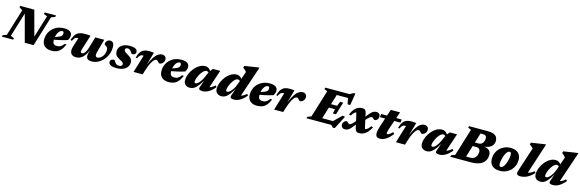

<svg xmlns="http://www.w3.org/2000/svg" viewBox="42 -2242 11482 3803"><g transform="rotate(15 5783.0 -341.0)"><path d="M608.5 -98.5 556 -55.5 729 -621.5 657 -649.5 666.5 -682.5H898L888.5 -649.5L810.5 -622L619.5 0H438.5L277.5 -603L309.5 -625L137 -61L208.5 -32.5L199 0H-32L-23 -32.5L55.5 -60L223.5 -608.5L156 -653.5L165 -682.5H451.5Z M1098 -416.5Q1081.5 -416.5 1064.5 -406.5Q1047.5 -396.5 1032.2 -377.8Q1017 -359 1005.2 -332.8Q993.5 -306.5 986.8 -273.5Q980 -240.5 980 -202Q980 -147.5 1001.2 -125.2Q1022.5 -103 1067 -103Q1096 -103 1119.8 -110.5Q1143.5 -118 1164.8 -135.5Q1186 -153 1207 -183.5H1247Q1215 -107 1176.8 -63.8Q1138.5 -20.5 1092.5 -2.8Q1046.5 15 989.5 15Q924.5 15 880.5 -7Q836.5 -29 814.2 -69.5Q792 -110 792 -165.5Q792 -218.5 807.8 -266Q823.5 -313.5 852.8 -352.5Q882 -391.5 922.5 -420.2Q963 -449 1013 -464.2Q1063 -479.5 1120.5 -479.5Q1179 -479.5 1214.8 -465.5Q1250.5 -451.5 1266.8 -427.2Q1283 -403 1283 -372Q1283 -347 1274.5 -321.8Q1266 -296.5 1250 -273Q1214.5 -261.5 1175 -250.8Q1135.5 -240 1093.8 -230.8Q1052 -221.5 1010 -213.8Q968 -206 927.5 -199.5L929.5 -248Q983.5 -263.5 1019.8 -276.2Q1056 -289 1078.2 -300.2Q1100.5 -311.5 1111.8 -323Q1123 -334.5 1127 -348Q1131 -361.5 1131 -378.5Q1131 -391 1127.5 -399.5Q1124 -408 1116.8 -412.2Q1109.5 -416.5 1098 -416.5Z M1760 -464.5H1944L1870.5 -195.5Q1866 -178 1863.5 -163.5Q1861 -149 1861 -137.5Q1861 -113 1872 -101.2Q1883 -89.5 1905 -89.5Q1922.5 -89.5 1942 -98.5Q1961.5 -107.5 1980.5 -124.2Q1999.5 -141 2014.8 -165Q2030 -189 2039 -219Q2048 -249 2048 -284Q2048 -311.5 2037 -327Q2026 -342.5 2011.8 -352Q1997.5 -361.5 1986.5 -368.8Q1975.5 -376 1975.5 -386Q1975.5 -424 2000 -451.8Q2024.5 -479.5 2064.5 -479.5Q2088.5 -479.5 2107 -468.8Q2125.5 -458 2136.5 -433.2Q2147.5 -408.5 2147.5 -367Q2147.5 -299 2128.5 -240.5Q2109.5 -182 2076.2 -135Q2043 -88 2000.5 -54.5Q1958 -21 1910.8 -3Q1863.5 15 1816 15Q1760 15 1730.5 -5.8Q1701 -26.5 1701 -75.5Q1701 -89.5 1703.8 -106Q1706.5 -122.5 1711.5 -142.5L1740 -245.5L1742.5 -241Q1717 -166.5 1687.8 -116.8Q1658.5 -67 1626.8 -38Q1595 -9 1561.5 3Q1528 15 1493.5 15Q1431.5 15 1400 -15Q1368.5 -45 1368.5 -98.5Q1368.5 -132.5 1382 -176L1440.5 -362.5Q1438.5 -362.5 1436.8 -362.5Q1435 -362.5 1433 -362.5Q1409.5 -362.5 1393.5 -356.8Q1377.5 -351 1363 -332.8Q1348.5 -314.5 1328 -278L1299.5 -289.5Q1317.5 -343 1338.8 -379.5Q1360 -416 1388.2 -437.8Q1416.5 -459.5 1454.8 -469Q1493 -478.5 1545.5 -478.5Q1572 -478.5 1591.8 -477.5Q1611.5 -476.5 1628 -474.8Q1644.5 -473 1660.5 -470.5L1569.5 -182Q1563.5 -162.5 1560.5 -148Q1557.5 -133.5 1557.5 -123Q1557.5 -106 1565.2 -99.2Q1573 -92.5 1587 -92.5Q1606 -92.5 1625.2 -108.2Q1644.5 -124 1663.8 -160.5Q1683 -197 1700.5 -259.5Z M2246.5 -132.5Q2250 -122.5 2257 -111.5Q2264 -100.5 2279.5 -80Q2295.5 -60 2313 -52Q2330.5 -44 2351 -44Q2375.5 -44 2391.2 -49.2Q2407 -54.5 2414.8 -64.8Q2422.5 -75 2422.5 -89Q2422.5 -103 2416.5 -114.5Q2410.5 -126 2392.5 -138.8Q2374.5 -151.5 2339 -169Q2303.5 -187 2281.2 -206.2Q2259 -225.5 2248.8 -250.8Q2238.5 -276 2238.5 -310Q2238.5 -358.5 2265.8 -396.8Q2293 -435 2344.2 -457.2Q2395.5 -479.5 2468 -479.5Q2525.5 -479.5 2559.8 -468.5Q2594 -457.5 2609 -438.2Q2624 -419 2624 -395Q2624 -375 2615.2 -361Q2606.5 -347 2588.2 -340Q2570 -333 2541 -333Q2537 -342.5 2528.8 -353.8Q2520.5 -365 2507 -382.5Q2493 -400.5 2476.8 -410.8Q2460.5 -421 2443.5 -421Q2414 -421 2401.5 -410.2Q2389 -399.5 2389 -381Q2389 -368.5 2394.8 -357.5Q2400.5 -346.5 2418.5 -333Q2436.5 -319.5 2472.5 -298.5Q2508.5 -278 2529.5 -257.8Q2550.5 -237.5 2559.8 -215Q2569 -192.5 2569 -165Q2569 -112.5 2539.8 -71.8Q2510.5 -31 2455.5 -8Q2400.5 15 2323.5 15Q2263.5 15 2227.2 4Q2191 -7 2174.8 -26Q2158.5 -45 2158.5 -68.5Q2158.5 -89 2167.8 -103.2Q2177 -117.5 2196.5 -125Q2216 -132.5 2246.5 -132.5Z M2780 -362.5Q2778 -362.5 2776.2 -362.5Q2774.5 -362.5 2772.5 -362.5Q2748.5 -362.5 2731.8 -357.2Q2715 -352 2700 -334Q2685 -316 2664.5 -278L2637 -287.5Q2658 -361.5 2688.2 -403Q2718.5 -444.5 2759.2 -461.5Q2800 -478.5 2853 -478.5Q2876 -478.5 2892.5 -477.8Q2909 -477 2924.8 -475.2Q2940.5 -473.5 2960.5 -470.5L2881.5 -194L2884 -203Q2927 -306.5 2967.8 -367Q3008.5 -427.5 3048.2 -453.5Q3088 -479.5 3128 -479.5Q3171.5 -479.5 3193.5 -456.8Q3215.5 -434 3215.5 -396.5Q3215.5 -369 3201.8 -345.5Q3188 -322 3166.2 -308Q3144.5 -294 3119.5 -294Q3113.5 -294 3105.2 -301.5Q3097 -309 3086.5 -321.5Q3076 -334 3065.8 -340.8Q3055.5 -347.5 3044.5 -347.5Q3030.5 -347.5 3015 -337.8Q2999.5 -328 2983 -307.8Q2966.5 -287.5 2949.8 -256.2Q2933 -225 2915.8 -181.8Q2898.5 -138.5 2881.5 -83L2856 0H2669.5Z M3503.5 -416.5Q3487 -416.5 3470 -406.5Q3453 -396.5 3437.8 -377.8Q3422.5 -359 3410.8 -332.8Q3399 -306.5 3392.2 -273.5Q3385.5 -240.5 3385.5 -202Q3385.5 -147.5 3406.8 -125.2Q3428 -103 3472.5 -103Q3501.5 -103 3525.2 -110.5Q3549 -118 3570.2 -135.5Q3591.5 -153 3612.5 -183.5H3652.5Q3620.5 -107 3582.2 -63.8Q3544 -20.5 3498 -2.8Q3452 15 3395 15Q3330 15 3286 -7Q3242 -29 3219.8 -69.5Q3197.5 -110 3197.5 -165.5Q3197.5 -218.5 3213.2 -266Q3229 -313.5 3258.2 -352.5Q3287.5 -391.5 3328 -420.2Q3368.5 -449 3418.5 -464.2Q3468.5 -479.5 3526 -479.5Q3584.5 -479.5 3620.2 -465.5Q3656 -451.5 3672.2 -427.2Q3688.5 -403 3688.5 -372Q3688.5 -347 3680 -321.8Q3671.5 -296.5 3655.5 -273Q3620 -261.5 3580.5 -250.8Q3541 -240 3499.2 -230.8Q3457.5 -221.5 3415.5 -213.8Q3373.5 -206 3333 -199.5L3335 -248Q3389 -263.5 3425.2 -276.2Q3461.5 -289 3483.8 -300.2Q3506 -311.5 3517.2 -323Q3528.5 -334.5 3532.5 -348Q3536.5 -361.5 3536.5 -378.5Q3536.5 -391 3533 -399.5Q3529.5 -408 3522.2 -412.2Q3515 -416.5 3503.5 -416.5Z M4017 -58 4072 -211.5H4075Q4032.5 -139 3998.2 -94.2Q3964 -49.5 3934.8 -25.8Q3905.5 -2 3877.8 6.5Q3850 15 3820.5 15Q3787 15 3759 1.5Q3731 -12 3713.8 -38.8Q3696.5 -65.5 3696.5 -106Q3696.5 -154.5 3713.8 -206.8Q3731 -259 3761.2 -307.2Q3791.5 -355.5 3831.2 -394.2Q3871 -433 3916.8 -455.8Q3962.5 -478.5 4010 -478.5Q4055 -478.5 4087.5 -455.8Q4120 -433 4143.5 -380.5L4119 -345.5Q4111 -368.5 4096.5 -380.2Q4082 -392 4058.5 -392Q4037 -392 4013.5 -373.5Q3990 -355 3967.5 -324.8Q3945 -294.5 3927 -259Q3909 -223.5 3898 -189.8Q3887 -156 3887 -131Q3887 -114 3893.2 -107.5Q3899.5 -101 3915.5 -101Q3931 -101 3949.8 -113.8Q3968.5 -126.5 3987.8 -149Q4007 -171.5 4025.2 -200.5Q4043.5 -229.5 4057.5 -262L4116 -395L4174.5 -464.5H4322.5L4179 -36.5L4147 -90Q4177 -91 4203 -97.8Q4229 -104.5 4254.8 -120.2Q4280.5 -136 4310.5 -163L4335.5 -134.5Q4271 -56 4208.5 -20.5Q4146 15 4087.5 15Q4036 15 4019 -1.2Q4002 -17.5 4017 -58Z M4763 -345.5Q4755 -369 4740.5 -380.5Q4726 -392 4702.5 -392Q4681 -392 4658 -373.5Q4635 -355 4613.2 -324.8Q4591.5 -294.5 4574 -259Q4556.5 -223.5 4546.2 -189.8Q4536 -156 4536 -131Q4536 -114 4542.2 -107.5Q4548.5 -101 4564 -101Q4576.5 -101 4592.8 -109.8Q4609 -118.5 4627 -136Q4645 -153.5 4663 -178.2Q4681 -203 4697.2 -234.5Q4713.5 -266 4726.5 -303.5L4820.5 -574Q4812 -586.5 4799 -599.5Q4786 -612.5 4772 -624.5Q4758 -636.5 4746 -645L4756.5 -683L5033.5 -725.5H5057.5L4824.5 -36.5L4792.5 -90Q4822.5 -91 4848.5 -97.8Q4874.5 -104.5 4900.2 -120.2Q4926 -136 4956 -163L4981 -134.5Q4916.5 -56 4854 -20.5Q4791.5 15 4733 15Q4681.5 15 4664 -0.8Q4646.5 -16.5 4661 -57L4716 -211.5H4719Q4676.5 -139 4643 -94.2Q4609.5 -49.5 4581 -25.8Q4552.5 -2 4525.5 6.5Q4498.5 15 4469.5 15Q4436 15 4407.8 1.5Q4379.5 -12 4362.5 -38.8Q4345.5 -65.5 4345.5 -106Q4345.5 -154.5 4362.2 -206.8Q4379 -259 4408.5 -307.2Q4438 -355.5 4477.2 -394.2Q4516.5 -433 4561.5 -455.8Q4606.5 -478.5 4654.5 -478.5Q4699.5 -478.5 4731.8 -455.8Q4764 -433 4787.5 -380.5Z M5314.5 -416.5Q5298 -416.5 5281 -406.5Q5264 -396.5 5248.8 -377.8Q5233.5 -359 5221.8 -332.8Q5210 -306.5 5203.2 -273.5Q5196.5 -240.5 5196.5 -202Q5196.5 -147.5 5217.8 -125.2Q5239 -103 5283.5 -103Q5312.5 -103 5336.2 -110.5Q5360 -118 5381.2 -135.5Q5402.5 -153 5423.5 -183.5H5463.5Q5431.5 -107 5393.2 -63.8Q5355 -20.5 5309 -2.8Q5263 15 5206 15Q5141 15 5097 -7Q5053 -29 5030.8 -69.5Q5008.5 -110 5008.5 -165.5Q5008.5 -218.5 5024.2 -266Q5040 -313.5 5069.2 -352.5Q5098.5 -391.5 5139 -420.2Q5179.5 -449 5229.5 -464.2Q5279.5 -479.5 5337 -479.5Q5395.5 -479.5 5431.2 -465.5Q5467 -451.5 5483.2 -427.2Q5499.5 -403 5499.5 -372Q5499.5 -347 5491 -321.8Q5482.5 -296.5 5466.5 -273Q5431 -261.5 5391.5 -250.8Q5352 -240 5310.2 -230.8Q5268.5 -221.5 5226.5 -213.8Q5184.5 -206 5144 -199.5L5146 -248Q5200 -263.5 5236.2 -276.2Q5272.5 -289 5294.8 -300.2Q5317 -311.5 5328.2 -323Q5339.5 -334.5 5343.5 -348Q5347.5 -361.5 5347.5 -378.5Q5347.5 -391 5344 -399.5Q5340.5 -408 5333.2 -412.2Q5326 -416.5 5314.5 -416.5Z M5662 -362.5Q5660 -362.5 5658.2 -362.5Q5656.5 -362.5 5654.5 -362.5Q5630.5 -362.5 5613.8 -357.2Q5597 -352 5582 -334Q5567 -316 5546.5 -278L5519 -287.5Q5540 -361.5 5570.2 -403Q5600.5 -444.5 5641.2 -461.5Q5682 -478.5 5735 -478.5Q5758 -478.5 5774.5 -477.8Q5791 -477 5806.8 -475.2Q5822.5 -473.5 5842.5 -470.5L5763.5 -194L5766 -203Q5809 -306.5 5849.8 -367Q5890.5 -427.5 5930.2 -453.5Q5970 -479.5 6010 -479.5Q6053.5 -479.5 6075.5 -456.8Q6097.5 -434 6097.5 -396.5Q6097.5 -369 6083.8 -345.5Q6070 -322 6048.2 -308Q6026.5 -294 6001.5 -294Q5995.5 -294 5987.2 -301.5Q5979 -309 5968.5 -321.5Q5958 -334 5947.8 -340.8Q5937.5 -347.5 5926.5 -347.5Q5912.5 -347.5 5897 -337.8Q5881.5 -328 5865 -307.8Q5848.5 -287.5 5831.8 -256.2Q5815 -225 5797.8 -181.8Q5780.5 -138.5 5763.5 -83L5738 0H5551.5Z M6474 -622.5 6409.5 -649.5 6419 -682.5H6700.5L6491.5 0H6214.5L6224.5 -32.5L6301.5 -62.5ZM6898.5 -642 6921.5 -600.5H6575L6600 -682.5H6916L6990 -724H7024.5L6984.5 -477H6930.5ZM6766.5 44 6725.5 0H6391L6417 -81.5H6774.5L6697 -42.5L6894.5 -235L6945 -225.5L6806.5 44ZM6759.5 -227H6695.5L6714.5 -319H6489L6512 -395.5H6737L6775 -486.5H6838.5L6799 -357Z M7288 -191.5 7255.5 -217.5 7173 -107Q7137.5 -60 7110.8 -33.2Q7084 -6.5 7059.5 4.2Q7035 15 7007 15Q6968 15 6946.8 -6.5Q6925.5 -28 6925.5 -61Q6925.5 -87 6937.5 -106.8Q6949.5 -126.5 6966.8 -138Q6984 -149.5 7001 -149.5Q7009 -149.5 7015.8 -144.2Q7022.5 -139 7031.5 -128.5Q7040.5 -118.5 7049.5 -113.2Q7058.5 -108 7069.5 -108Q7079.5 -108 7093.2 -115.8Q7107 -123.5 7126.8 -142.5Q7146.5 -161.5 7174.5 -196L7237 -276L7272.5 -249.5L7352 -355Q7389 -404 7417.2 -431Q7445.5 -458 7470.5 -468.8Q7495.5 -479.5 7522.5 -479.5Q7561 -479.5 7582.2 -458Q7603.5 -436.5 7603.5 -403.5Q7603.5 -378.5 7592 -358.5Q7580.5 -338.5 7563 -327Q7545.5 -315.5 7528 -315.5Q7521.5 -315.5 7514 -320.5Q7506.5 -325.5 7497.5 -336Q7488.5 -346.5 7479.5 -351.5Q7470.5 -356.5 7459.5 -356.5Q7447 -356.5 7429 -345.5Q7411 -334.5 7390.5 -315Q7370 -295.5 7349.5 -269.5ZM7536 -165Q7498 -97 7460.2 -57.5Q7422.5 -18 7382.2 -1.5Q7342 15 7295.5 15Q7268.5 15 7251.8 7Q7235 -1 7225 -18.8Q7215 -36.5 7208 -65.5L7146 -344.5Q7142.5 -359 7140.8 -362Q7139 -365 7135 -365Q7121.5 -365 7100.2 -347Q7079 -329 7048.5 -279L7008 -293Q7040 -362.5 7074.8 -403.5Q7109.5 -444.5 7149 -462Q7188.5 -479.5 7234 -479.5Q7261 -479.5 7278 -471.5Q7295 -463.5 7305 -445.8Q7315 -428 7321.5 -399L7383 -116Q7386.5 -102.5 7388 -99.2Q7389.5 -96 7394 -96Q7406.5 -96 7421.8 -103.8Q7437 -111.5 7456.2 -130Q7475.5 -148.5 7499.5 -180.5Z M7615.5 -398 7622.5 -464.5H8044L8037 -398ZM7855.5 -242Q7843 -204 7837 -182.2Q7831 -160.5 7829.2 -149Q7827.5 -137.5 7827.5 -130.5Q7827.5 -118.5 7832.8 -114.2Q7838 -110 7848 -110Q7857 -110 7869.5 -116Q7882 -122 7900 -137Q7918 -152 7945 -179L7975 -149.5Q7935.5 -98 7900 -65.8Q7864.5 -33.5 7833 -16Q7801.5 1.5 7773.2 8.2Q7745 15 7720 15Q7679 15 7656 -6Q7633 -27 7633 -79.5Q7633 -103 7640.5 -139.2Q7648 -175.5 7664 -223.5L7785.5 -592.5H7975.5Z M8159.5 -362.5Q8157.5 -362.5 8155.8 -362.5Q8154 -362.5 8152 -362.5Q8128 -362.5 8111.2 -357.2Q8094.5 -352 8079.5 -334Q8064.5 -316 8044 -278L8016.5 -287.5Q8037.5 -361.5 8067.8 -403Q8098 -444.5 8138.8 -461.5Q8179.5 -478.5 8232.5 -478.5Q8255.5 -478.5 8272 -477.8Q8288.5 -477 8304.2 -475.2Q8320 -473.5 8340 -470.5L8261 -194L8263.5 -203Q8306.5 -306.5 8347.2 -367Q8388 -427.5 8427.8 -453.5Q8467.5 -479.5 8507.5 -479.5Q8551 -479.5 8573 -456.8Q8595 -434 8595 -396.5Q8595 -369 8581.2 -345.5Q8567.5 -322 8545.8 -308Q8524 -294 8499 -294Q8493 -294 8484.8 -301.5Q8476.5 -309 8466 -321.5Q8455.5 -334 8445.2 -340.8Q8435 -347.5 8424 -347.5Q8410 -347.5 8394.5 -337.8Q8379 -328 8362.5 -307.8Q8346 -287.5 8329.2 -256.2Q8312.5 -225 8295.2 -181.8Q8278 -138.5 8261 -83L8235.5 0H8049Z M8873.5 -58 8928.5 -211.5H8931.5Q8889 -139 8854.8 -94.2Q8820.5 -49.5 8791.2 -25.8Q8762 -2 8734.2 6.5Q8706.5 15 8677 15Q8643.5 15 8615.5 1.5Q8587.5 -12 8570.2 -38.8Q8553 -65.5 8553 -106Q8553 -154.5 8570.2 -206.8Q8587.5 -259 8617.8 -307.2Q8648 -355.5 8687.8 -394.2Q8727.5 -433 8773.2 -455.8Q8819 -478.5 8866.5 -478.5Q8911.5 -478.5 8944 -455.8Q8976.5 -433 9000 -380.5L8975.5 -345.5Q8967.5 -368.5 8953 -380.2Q8938.5 -392 8915 -392Q8893.5 -392 8870 -373.5Q8846.5 -355 8824 -324.8Q8801.5 -294.5 8783.5 -259Q8765.5 -223.5 8754.5 -189.8Q8743.5 -156 8743.5 -131Q8743.5 -114 8749.8 -107.5Q8756 -101 8772 -101Q8787.5 -101 8806.2 -113.8Q8825 -126.5 8844.2 -149Q8863.5 -171.5 8881.8 -200.5Q8900 -229.5 8914 -262L8972.5 -395L9031 -464.5H9179L9035.5 -36.5L9003.5 -90Q9033.5 -91 9059.5 -97.8Q9085.5 -104.5 9111.2 -120.2Q9137 -136 9167 -163L9192 -134.5Q9127.5 -56 9065 -20.5Q9002.5 15 8944 15Q8892.5 15 8875.5 -1.2Q8858.5 -17.5 8873.5 -58Z M9529 -600.5 9563.5 -682.5H9748.5Q9823.5 -682.5 9868.8 -664.8Q9914 -647 9934.8 -615.2Q9955.5 -583.5 9955.5 -541.5Q9955.5 -484 9927.2 -445.8Q9899 -407.5 9847 -387.5Q9795 -367.5 9723.5 -363.5L9727.5 -372Q9819.5 -367 9860.5 -331Q9901.5 -295 9901.5 -235Q9901.5 -163 9867.2 -110.2Q9833 -57.5 9763.8 -28.8Q9694.5 0 9589.5 0H9355.5L9374.5 -85.5H9556.5Q9598.5 -85.5 9629.2 -105.5Q9660 -125.5 9676.8 -161Q9693.5 -196.5 9693.5 -243.5Q9693.5 -277.5 9674.2 -299Q9655 -320.5 9609 -320.5H9444.5L9471 -399.5H9642Q9675.5 -399.5 9699.5 -418Q9723.5 -436.5 9736.5 -466.8Q9749.5 -497 9749.5 -533Q9749.5 -554.5 9741.8 -569.5Q9734 -584.5 9717.2 -592.5Q9700.5 -600.5 9673.5 -600.5ZM9422 -622.5 9357.5 -649.5 9367 -682.5H9648.5L9439.5 0H9162.5L9172.5 -32.5L9249.5 -62.5Z M10277 -479.5Q10349.5 -479.5 10396.2 -454.8Q10443 -430 10465.8 -386.5Q10488.5 -343 10488.5 -287.5Q10488.5 -225.5 10466.2 -170.8Q10444 -116 10403 -74.2Q10362 -32.5 10305.2 -8.8Q10248.5 15 10179.5 15Q10107 15 10060.2 -9.8Q10013.5 -34.5 9991 -78Q9968.5 -121.5 9968.5 -177.5Q9968.5 -239.5 9990.8 -294Q10013 -348.5 10054 -390.2Q10095 -432 10151.5 -455.8Q10208 -479.5 10277 -479.5ZM10183 -64Q10201.5 -64 10220 -81.2Q10238.5 -98.5 10254.8 -127.5Q10271 -156.5 10283.5 -193Q10296 -229.5 10303 -268Q10310 -306.5 10310 -342Q10310 -376.5 10301 -388.8Q10292 -401 10273.5 -401Q10255 -401 10236.5 -383.8Q10218 -366.5 10201.8 -337.2Q10185.5 -308 10173.2 -271.5Q10161 -235 10153.8 -196.5Q10146.5 -158 10146.5 -122.5Q10146.5 -88.5 10155.8 -76.2Q10165 -64 10183 -64Z M10698 -582.5Q10689.5 -592.5 10677.2 -603Q10665 -613.5 10651 -624.2Q10637 -635 10623 -645L10633.5 -683L10911.5 -725.5H10935L10710.5 -36.5L10671 -94Q10708 -91 10737.2 -96Q10766.5 -101 10794.5 -115.8Q10822.5 -130.5 10853.5 -156L10878 -126.5Q10829.5 -74 10782.8 -43Q10736 -12 10690.8 1.5Q10645.5 15 10601 15Q10552 15 10535 -7.8Q10518 -30.5 10534 -79Z M11303.5 -345.5Q11295.5 -369 11281 -380.5Q11266.5 -392 11243 -392Q11221.5 -392 11198.5 -373.5Q11175.5 -355 11153.8 -324.8Q11132 -294.5 11114.5 -259Q11097 -223.5 11086.8 -189.8Q11076.5 -156 11076.5 -131Q11076.5 -114 11082.8 -107.5Q11089 -101 11104.5 -101Q11117 -101 11133.2 -109.8Q11149.5 -118.5 11167.5 -136Q11185.5 -153.5 11203.5 -178.2Q11221.5 -203 11237.8 -234.5Q11254 -266 11267 -303.5L11361 -574Q11352.5 -586.5 11339.5 -599.5Q11326.5 -612.5 11312.5 -624.5Q11298.5 -636.5 11286.5 -645L11297 -683L11574 -725.5H11598L11365 -36.5L11333 -90Q11363 -91 11389 -97.8Q11415 -104.5 11440.8 -120.2Q11466.5 -136 11496.5 -163L11521.5 -134.5Q11457 -56 11394.5 -20.5Q11332 15 11273.5 15Q11222 15 11204.5 -0.8Q11187 -16.5 11201.5 -57L11256.5 -211.5H11259.5Q11217 -139 11183.5 -94.2Q11150 -49.5 11121.5 -25.8Q11093 -2 11066 6.5Q11039 15 11010 15Q10976.5 15 10948.2 1.5Q10920 -12 10903 -38.8Q10886 -65.5 10886 -106Q10886 -154.5 10902.8 -206.8Q10919.5 -259 10949 -307.2Q10978.5 -355.5 11017.8 -394.2Q11057 -433 11102 -455.8Q11147 -478.5 11195 -478.5Q11240 -478.5 11272.2 -455.8Q11304.5 -433 11328 -380.5Z"/></g></svg>

Font: Newsreader ExtraBold
Style: Italic
Weight: 800
Italic angle: -17°
Designer: Hugues Gentile
Foundry: Production Type
Version: Version 1.003